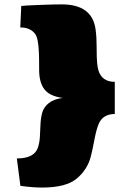

<svg xmlns="http://www.w3.org/2000/svg" viewBox="-20 -783 587 869"><path d="M76.2 -755.9Q84.5 -757.8 154.1 -760.5Q223.6 -763.2 259.3 -763.2Q397.5 -763.2 412.6 -649.9Q417.5 -615.2 417.5 -565.9V-554.7Q417.5 -489.3 425.8 -463.4Q441.9 -412.6 499.5 -412.6V-267.1Q446.8 -266.6 427.7 -224.6Q416.5 -199.7 407.2 -150.1Q397.9 -100.6 390.6 -73.2Q375 -14.2 326.4 25.9Q277.8 65.9 170.9 65.9Q126.5 65.9 72.3 58.1L56.2 -65.9Q135.7 -65.9 151.9 -115.7Q159.2 -138.2 160.6 -165.5Q162.1 -192.9 163.3 -221.2Q164.6 -249.5 171.4 -273.9Q178.2 -298.3 200.9 -316.4Q223.6 -334.5 263.2 -339.8Q204.6 -347.7 180.9 -378.9Q157.2 -410.2 157.2 -465.8Q157.2 -521.5 156.2 -542Q153.8 -610.4 138.7 -629.9Q116.2 -659.2 71.8 -658.7Z"/></svg>

Font: Seymour One
Style: Book
Weight: 400
Designer: vernon adams
Foundry: vernon adams
Version: Version 1.000; ttfautohint (v0.93) -l 8 -r 50 -G 200 -x 0 -w